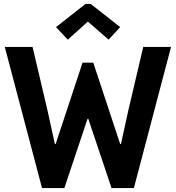

<svg xmlns="http://www.w3.org/2000/svg" viewBox="-20 -959 896 979"><path d="M194.3 0 4.4 -719.7H146L222.2 -396L259.8 -224.6H263.7L400.9 -639.6H455.6L592.8 -224.6H596.7L634.3 -396L710.4 -719.7H852.1L662.6 0H548.8L430.2 -353H426.3L308.1 0ZM325.7 -756.8 265.6 -820.8 416 -939H442.4L592.8 -820.8L533.7 -756.8L429.2 -848.1H427.2Z"/></svg>

Font: Reddit Sans Condensed
Style: Bold
Weight: 700
Designer: Stephen Hutchings
Foundry: Reddit
Version: Version 1.014